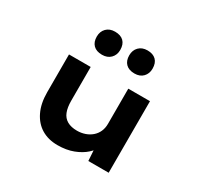

<svg xmlns="http://www.w3.org/2000/svg" viewBox="-168 -1015 1281 1234"><g transform="rotate(30 472.0 -397.5)"><path d="M395 11Q326 11 275.5 -19.5Q225 -50 196.5 -109Q168 -168 168 -251V-531H329V-281Q329 -231 342 -198Q355 -165 384 -148.5Q413 -132 457 -132Q488 -132 515.5 -141.5Q543 -151 564 -169Q585 -187 596.5 -212.5Q608 -238 608 -270V-531H769V0H618L611 -109L641 -121Q629 -89 595.5 -58.5Q562 -28 511 -8.5Q460 11 395 11ZM593 -635Q551 -635 528.5 -657.5Q506 -680 506 -720Q506 -758 529.5 -782Q553 -806 593 -806Q634 -806 656.5 -784Q679 -762 679 -720Q679 -683 656 -659Q633 -635 593 -635ZM352 -635Q310 -635 287.5 -657.5Q265 -680 265 -720Q265 -758 288.5 -782Q312 -806 352 -806Q394 -806 416.5 -784Q439 -762 439 -720Q439 -683 415.5 -659Q392 -635 352 -635Z"/></g></svg>

Font: Lexend Tera
Style: Bold
Weight: 700
Designer: Bonnie Shaver-Troup, Thomas Jockin
Foundry: Lexend
Version: Version 1.007